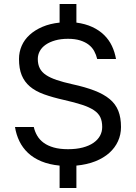

<svg xmlns="http://www.w3.org/2000/svg" viewBox="-20 -820 680 960"><path d="M278 120H362V8Q415 3 456.5 -13.5Q498 -30 526.5 -55.5Q555 -81 570 -114Q585 -147 585 -185Q585 -232 571.5 -266Q558 -300 528.5 -324.5Q499 -349 452.5 -367Q406 -385 341 -399Q296 -409 263.5 -420Q231 -431 210 -445Q189 -459 179 -478.5Q169 -498 169 -525Q169 -546 179 -564.5Q189 -583 208.5 -596.5Q228 -610 256 -618Q284 -626 320 -626Q355 -626 380.5 -618Q406 -610 423.5 -596.5Q441 -583 451 -564.5Q461 -546 466 -525H560Q554 -560 539.5 -590.5Q525 -621 500.5 -645Q476 -669 441.5 -685Q407 -701 362 -707V-800H278V-707Q230 -702 192.5 -686Q155 -670 128.5 -646Q102 -622 88.5 -591Q75 -560 75 -525Q75 -477 88.5 -444Q102 -411 129.5 -387.5Q157 -364 200 -348.5Q243 -333 301 -320Q354 -308 390.5 -296Q427 -284 449.5 -269Q472 -254 481.5 -234Q491 -214 491 -185Q491 -161 480 -141Q469 -121 447.5 -106Q426 -91 394 -82.5Q362 -74 320 -74Q279 -74 249 -82.5Q219 -91 198.5 -106Q178 -121 166 -141.5Q154 -162 149 -185H55Q61 -147 77 -114Q93 -81 120 -55.5Q147 -30 186.5 -13.5Q226 3 278 8Z"/></svg>

Font: Golos Text VF
Style: Regular
Weight: 400
Designer: A.Korolkova, Vitaly Kuzmin
Foundry: ParaType Ltd
Version: Version 2.005